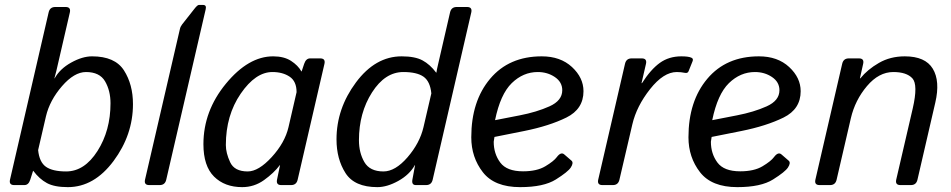

<svg xmlns="http://www.w3.org/2000/svg" viewBox="-20 -749 3850 777"><path d="M37.6 0Q15.6 0 20.5 -22L176.8 -698.7Q181.6 -720.7 203.6 -720.7H245.6Q267.6 -720.7 262.7 -698.7L208 -461.9Q204.6 -447.8 200.2 -432.1H201.2Q222.7 -470.7 268.1 -495.8Q313.5 -521 352.5 -521Q445.3 -521 481.7 -464.1Q518.1 -407.2 518.1 -327.6Q518.1 -203.1 439.5 -97.4Q360.8 8.3 254.4 8.3Q200.2 8.3 169.9 -8.1Q139.6 -24.4 114.7 -57.6H113.8L102.5 -22Q95.7 0 78.6 0ZM134.3 -141.6Q139.2 -92.8 166 -74Q192.9 -55.2 247.6 -55.2Q321.8 -55.2 374.5 -137.9Q427.2 -220.7 427.2 -331.1Q427.2 -381.8 405.3 -419.7Q383.3 -457.5 328.1 -457.5Q280.3 -457.5 230.7 -400.1Q181.2 -342.8 166 -278.3Z M584 0Q562 0 566.9 -22L708 -631.3Q710 -641.1 716.8 -649.9L765.6 -711.9Q778.8 -729 784.7 -729H801.8Q816.4 -729 812.5 -711.9L652.8 -22Q647.9 0 626 0Z M803.2 -165.5Q803.2 -299.8 894.3 -410.4Q985.4 -521 1085.4 -521Q1129.4 -521 1157.7 -502.7Q1186 -484.4 1199.7 -460H1200.7L1210.9 -490.7Q1218.3 -512.7 1234.9 -512.7H1275.9Q1297.9 -512.7 1293 -490.7L1184.6 -22Q1179.7 0 1157.7 0H1118.2Q1096.7 0 1101.1 -22L1113.3 -80.6H1112.3Q1088.4 -48.8 1048.6 -20.3Q1008.8 8.3 960 8.3Q889.2 8.3 846.2 -34.4Q803.2 -77.1 803.2 -165.5ZM894 -162.1Q894 -129.9 911.4 -92.5Q928.7 -55.2 982.4 -55.2Q1026.4 -55.2 1079.6 -113.3Q1132.8 -171.4 1147.5 -234.4L1180.2 -376Q1180.2 -419.9 1152.1 -438.7Q1124 -457.5 1082.5 -457.5Q1014.2 -457.5 954.1 -369.9Q894 -282.2 894 -162.1Z M1341.8 -185.1Q1341.8 -309.6 1420.4 -415.3Q1499 -521 1605.5 -521Q1659.7 -521 1689.9 -504.6Q1720.2 -488.3 1745.1 -455.1H1746.1Q1747.6 -466.8 1752 -484.9L1801.3 -698.7Q1806.2 -720.7 1828.1 -720.7H1870.1Q1892.1 -720.7 1887.2 -698.7L1731 -22Q1726.1 0 1704.1 0H1663.1Q1645 0 1648.9 -22L1659.7 -80.6H1658.7Q1637.2 -42 1591.8 -16.8Q1546.4 8.3 1507.3 8.3Q1414.6 8.3 1378.2 -48.6Q1341.8 -105.5 1341.8 -185.1ZM1432.6 -181.6Q1432.6 -130.9 1454.6 -93Q1476.6 -55.2 1531.7 -55.2Q1579.6 -55.2 1629.2 -112.5Q1678.7 -169.9 1693.8 -234.4L1725.6 -371.1Q1720.7 -419.9 1693.8 -438.7Q1667 -457.5 1612.3 -457.5Q1538.1 -457.5 1485.4 -374.8Q1432.6 -292 1432.6 -181.6Z M1887.2 -193.4Q1887.2 -339.8 1963.6 -430.4Q2040 -521 2172.4 -521Q2248 -521 2294.7 -477.8Q2341.3 -434.6 2341.3 -379.9Q2341.3 -307.6 2272.2 -273.4Q2203.1 -239.3 2101.1 -218.8L1981 -194.8Q1978 -176.3 1978 -175.3Q1978 -127 2004.4 -91.3Q2030.8 -55.7 2096.7 -55.7Q2152.8 -55.7 2187 -76.2Q2221.2 -96.7 2233.4 -113.3Q2250.5 -136.2 2264.2 -123.5L2293 -98.6Q2302.2 -90.3 2290 -71.3Q2278.8 -53.7 2229.5 -22.7Q2180.2 8.3 2085 8.3Q1981 8.3 1934.1 -52Q1887.2 -112.3 1887.2 -193.4ZM1983.4 -262.7 2083.5 -282.2Q2151.9 -295.4 2203.6 -318.6Q2255.4 -341.8 2255.4 -383.8Q2255.4 -417 2225.3 -437.3Q2195.3 -457.5 2156.2 -457.5Q2097.2 -457.5 2051 -412.6Q2004.9 -367.7 1983.4 -262.7Z M2418 0Q2396 0 2400.9 -22L2509.3 -490.7Q2514.2 -512.7 2536.1 -512.7H2577.1Q2599.1 -512.7 2594.2 -490.7L2576.2 -412.6H2578.1Q2613.3 -467.8 2650.1 -494.4Q2687 -521 2737.3 -521Q2766.1 -521 2777.8 -515.6Q2787.1 -511.7 2782.7 -501L2766.6 -460.9Q2763.2 -452.1 2752.4 -454.1Q2735.8 -457.5 2718.8 -457.5Q2665.5 -457.5 2610.8 -388.4Q2556.2 -319.3 2539.1 -246.1L2486.8 -22Q2481.9 0 2460 0Z M2766.1 -193.4Q2766.1 -339.8 2842.5 -430.4Q2918.9 -521 3051.3 -521Q3127 -521 3173.6 -477.8Q3220.2 -434.6 3220.2 -379.9Q3220.2 -307.6 3151.1 -273.4Q3082 -239.3 2980 -218.8L2859.9 -194.8Q2856.9 -176.3 2856.9 -175.3Q2856.9 -127 2883.3 -91.3Q2909.7 -55.7 2975.6 -55.7Q3031.7 -55.7 3065.9 -76.2Q3100.1 -96.7 3112.3 -113.3Q3129.4 -136.2 3143.1 -123.5L3171.9 -98.6Q3181.2 -90.3 3168.9 -71.3Q3157.7 -53.7 3108.4 -22.7Q3059.1 8.3 2963.9 8.3Q2859.9 8.3 2813 -52Q2766.1 -112.3 2766.1 -193.4ZM2862.3 -262.7 2962.4 -282.2Q3030.8 -295.4 3082.5 -318.6Q3134.3 -341.8 3134.3 -383.8Q3134.3 -417 3104.2 -437.3Q3074.2 -457.5 3035.2 -457.5Q2976.1 -457.5 2929.9 -412.6Q2883.8 -367.7 2862.3 -262.7Z M3296.9 0Q3274.9 0 3279.8 -22L3388.2 -490.7Q3393.1 -512.7 3415 -512.7H3456.1Q3478 -512.7 3473.1 -490.7L3460 -432.1H3461.9Q3490.7 -467.8 3536.9 -494.4Q3583 -521 3641.6 -521Q3724.6 -521 3754.9 -470.9Q3785.2 -420.9 3765.1 -334L3692.9 -22Q3688 0 3666 0H3624Q3602.1 0 3606.9 -22L3673.8 -310.5Q3695.8 -406.2 3672.4 -431.9Q3648.9 -457.5 3595.2 -457.5Q3536.6 -457.5 3488.5 -400.6Q3440.4 -343.8 3423.3 -270.5L3365.7 -22Q3360.8 0 3338.9 0Z"/></svg>

Font: Istok Web
Style: Italic
Weight: 400
Italic angle: -13°
Designer: Andrey V. Panov
Foundry: Andrey V. Panov
Version: Version 1.0.2g